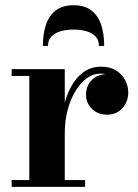

<svg xmlns="http://www.w3.org/2000/svg" viewBox="-20 -730 538 750"><path d="M218 -210.5Q218 -260 227.5 -306.2Q237 -352.5 256.5 -389.2Q276 -426 305.5 -447.8Q335 -469.5 375 -469.5Q410 -469.5 433.5 -454.8Q457 -440 469 -416.8Q481 -393.5 481 -368.5Q481 -333.5 458.2 -307.8Q435.5 -282 398.5 -282Q362.5 -282 339.2 -304.8Q316 -327.5 316 -359Q316 -395 339 -417.8Q362 -440.5 398.5 -440.5Q422 -440.5 440.2 -430.5Q458.5 -420.5 469.2 -404Q480 -387.5 480 -368.5H453.5Q453.5 -388.5 443.2 -405.2Q433 -422 414.5 -432.2Q396 -442.5 372 -442.5Q344.5 -442.5 319.2 -424.5Q294 -406.5 274.8 -374.5Q255.5 -342.5 244.2 -300.5Q233 -258.5 233 -210.5ZM233 -460V-26.5H312.5V0H25.5V-26.5H94.5V-433.5H25.5V-460ZM147.5 -550.5Q147.5 -598.5 159.8 -634.2Q172 -670 198.5 -689.8Q225 -709.5 267.5 -709.5Q310 -709.5 336.2 -689.8Q362.5 -670 374.8 -634.2Q387 -598.5 387 -550.5H366.5Q366.5 -573.5 353 -587.8Q339.5 -602 317 -608.2Q294.5 -614.5 267.5 -614.5Q240.5 -614.5 217.8 -608.2Q195 -602 181.2 -587.8Q167.5 -573.5 167.5 -550.5Z"/></svg>

Font: Bodoni Moda SC 9pt
Style: Bold
Weight: 700
Designer: Owen Earl
Foundry: indestructible type
Version: Version 2.005